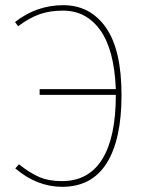

<svg xmlns="http://www.w3.org/2000/svg" viewBox="-20 -711 567 741"><path d="M224 -691Q328 -691 388.5 -605Q449 -519 449 -344Q449 -172 391.5 -81Q334 10 220 10Q123 10 39 -61L53 -77Q93 -45 130 -28.5Q167 -12 219 -12Q322 -12 374.5 -96.5Q427 -181 427 -344V-345H133V-367H427Q421 -519 367 -594.5Q313 -670 223 -670Q173 -670 134 -656.5Q95 -643 50 -610L38 -626Q121 -691 224 -691Z"/></svg>

Font: FiraSans
Style: Regular
Weight: 150
Designer: Carrois Corporate & Edenspiekermann AG
Foundry: Carrois Corporate GbR & Edenspiekermann AG
Version: Version 3.106;PS 003.106;hotconv 1.0.70;makeotf.lib2.5.58329